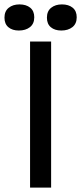

<svg xmlns="http://www.w3.org/2000/svg" viewBox="-69 -848 367 868"><path d="M19 -828.1Q49.3 -828.1 67.6 -813.2Q85.9 -798.3 85.9 -770Q85.9 -740.7 66.4 -725.3Q46.9 -710 16.1 -710Q-13.2 -710 -31 -724.9Q-48.8 -739.7 -48.8 -768.1Q-48.8 -797.4 -29.8 -812.7Q-10.7 -828.1 19 -828.1ZM210.9 -828.1Q241.2 -828.1 259.5 -813.2Q277.8 -798.3 277.8 -770Q277.8 -740.7 258.3 -725.3Q238.8 -710 208 -710Q178.7 -710 160.9 -724.9Q143.1 -739.7 143.1 -768.1Q143.1 -797.4 162.1 -812.7Q181.2 -828.1 210.9 -828.1ZM162.1 0H66.9V-660.2H162.1Z"/></svg>

Font: Sansita Light
Style: Regular
Weight: 300
Designer: Pablo Cosgaya
Foundry: Omnibus-Type
Version: Version 1.006;hotconv 1.0.109;makeotfexe 2.5.65596